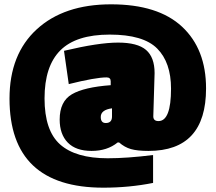

<svg xmlns="http://www.w3.org/2000/svg" viewBox="-20 -688 997 888"><path d="M458 180Q24 180 24 -232Q24 -437 150 -552.5Q276 -668 493.5 -668Q711 -668 822 -564.5Q933 -461 933 -279Q933 10 667 10Q615 10 585.5 1.5Q556 -7 531 -29H524Q476 10 403.5 10Q331 10 293.5 -28.5Q256 -67 256 -135Q256 -219 312.5 -252Q369 -285 492 -294V-312Q492 -330 473 -330Q422 -330 298 -299L276 -453Q436 -491 526 -491Q616 -491 655.5 -457Q695 -423 695 -350L689 -150Q689 -128 713 -128Q771 -128 771 -278Q771 -399 707 -463.5Q643 -528 487.5 -528Q332 -528 259 -455Q186 -382 186 -233Q186 -84 258 -20Q330 44 478 44Q568 44 688 29V158Q578 180 458 180ZM469 -119Q498 -119 498 -149V-187Q446 -180 446 -147Q446 -119 469 -119Z"/></svg>

Font: Passion One
Style: Bold
Weight: 700
Designer: Alejandro Lo Celso
Foundry: Fontstage
Version: Version 1.002